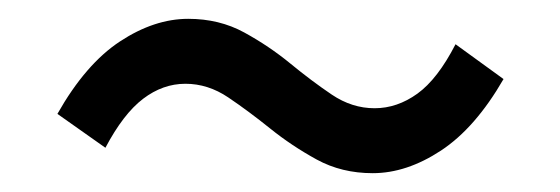

<svg xmlns="http://www.w3.org/2000/svg" viewBox="-20 -471 595 204"><path d="M376 -287Q343 -287 316.5 -301.5Q290 -316 267 -334.5Q244 -353 222.5 -367.5Q201 -382 177 -382Q153 -382 132 -366Q111 -350 92 -314L41 -350Q71 -403 107.5 -427Q144 -451 180 -451Q213 -451 239.5 -436.5Q266 -422 288.5 -403.5Q311 -385 332.5 -370.5Q354 -356 378 -356Q402 -356 423.5 -371.5Q445 -387 464 -424L515 -387Q485 -335 448.5 -311Q412 -287 376 -287Z"/></svg>

Font: Noto Sans KR
Style: Regular
Weight: 400
Designer: Ryoko NISHIZUKA  (kana, bopomofo & ideographs); Paul D. Hunt (Latin, Greek & Cyrillic); Sandoll Communications , Soo-you
Foundry: Adobe
Version: Version 2.004-H2;hotconv 1.0.118;makeotfexe 2.5.65603